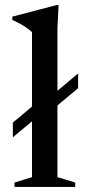

<svg xmlns="http://www.w3.org/2000/svg" viewBox="-20 -742 353 762"><path d="M138 -286.5 31 -197V-255.5L138 -345L178 -356.5L290 -450.5V-392L178 -298.5ZM208 -39 278.5 -17.5V0H37.5V-17.5L107 -39V-614.5Q100 -621.5 89.2 -629.2Q78.5 -637 63.5 -645.5Q48.5 -654 29 -663V-676L203 -721.5H212.5L208 -632Z"/></svg>

Font: Newsreader 36pt Medium
Style: Regular
Weight: 500
Designer: Hugues Gentile
Foundry: Production Type
Version: Version 1.003